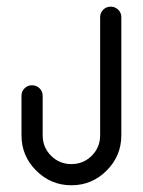

<svg xmlns="http://www.w3.org/2000/svg" viewBox="-20 -551 425 571"><path d="M277.8 -500Q277.8 -512.7 286.9 -522Q295.9 -531.2 309.1 -531.2Q322.3 -531.2 331.5 -522.2Q340.8 -513.2 340.8 -500V-148.4Q340.8 -87.4 297.1 -43.7Q253.4 0 192.4 0Q131.3 0 87.6 -43.7Q43.9 -87.4 43.9 -148.4V-266.1Q43.9 -279.3 53 -288.3Q62 -297.4 75.2 -297.4Q88.4 -297.4 97.7 -288.3Q106.9 -279.3 106.9 -266.1V-148.4Q106.9 -112.8 131.8 -87.9Q156.7 -63 192.4 -63Q228 -63 252.9 -87.9Q277.8 -112.8 277.8 -148.4Z"/></svg>

Font: Fandogh
Style: Regular
Weight: 400
Designer: Amin Abedi
Version: Version 1.00